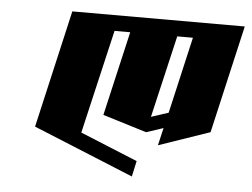

<svg xmlns="http://www.w3.org/2000/svg" viewBox="-42 -552 800 610"><g transform="rotate(5 357.5 -247.0)"><path d="M165 -500H715L636 -156L473 -100L486 -156L432 -138L292 -181L354 -450H304L227 -119L410 -44L399 6L79 -125ZM504 -450 443 -188 498 -206 554 -450Z"/></g></svg>

Font: SOV_Meka
Style: Italic
Weight: 400
Italic angle: -13°
Version: Version 1.00